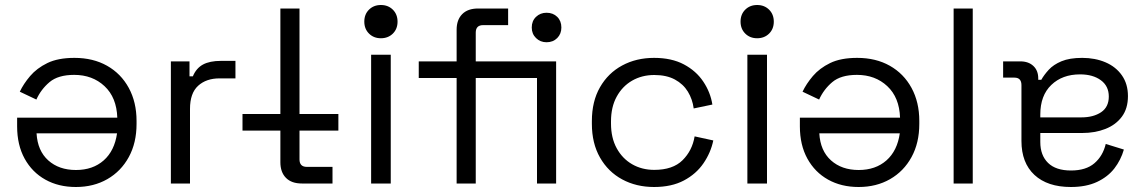

<svg xmlns="http://www.w3.org/2000/svg" viewBox="-20 -734 4579 768"><path d="M526.2 -250.2V-238.2Q526.2 -162.5 495.2 -105.8Q464.2 -49 409.4 -17.5Q354.5 14 283.5 14Q214.2 14 161.4 -15.5Q108.5 -45 78.5 -99.5Q48.5 -154 48.5 -228.5V-263.2H449.2Q446.5 -344.2 398.1 -389.4Q349.8 -434.5 276.8 -434.5Q212.5 -434.5 178.1 -405.5Q143.8 -376.5 125.5 -335.8L59.2 -367.2Q74 -398.5 100.5 -429.8Q127 -461 169.5 -481.8Q212 -502.5 277.8 -502.5Q352.5 -502.5 408.2 -471Q464 -439.5 495.1 -382.4Q526.2 -325.2 526.2 -250.2ZM126.2 -200.8Q130.2 -130.8 173.1 -92.4Q216 -54 283.8 -54Q351.2 -54 394.8 -92.4Q438.2 -130.8 448.2 -200.8Z M663.5 0V-488.5H738V-428.8H751.5Q764.8 -461 791.8 -475.8Q818.8 -490.5 864 -490.5H921.8V-420.5H858.2Q805 -420.5 772.5 -390.9Q740 -361.2 740 -298.5V0Z M1178 -278H1333.5V-211.5H1178V-96.5Q1178 -66.5 1207.5 -66.5H1310V0H1187.5Q1146 0 1123.8 -22.6Q1101.5 -45.2 1101.5 -85V-211.5H950V-278H1101.5V-700H1178Z M1543 -515V0H1464.5V-515ZM1570.2 -647.4Q1570.2 -618.2 1551.4 -599.6Q1532.5 -581 1503.6 -581Q1474.8 -581 1456 -599.7Q1437.2 -618.4 1437.2 -647.6Q1437.2 -676.8 1456 -695.4Q1474.8 -714 1503.6 -714Q1532.5 -714 1551.4 -695.3Q1570.2 -676.6 1570.2 -647.4Z M1806.5 0V-422H1655V-488.5H1806.5V-615Q1806.5 -654.8 1828.8 -677.4Q1851 -700 1892.5 -700H2012.5V-633.5H1912.5Q1883 -633.5 1883 -603.5V-488.5H2128V-422H1883V0ZM2128 0V-488.5H2204.5V0ZM2107 -624Q2107 -650.2 2124.1 -666.6Q2141.2 -683 2166.2 -683Q2192.2 -683 2208.9 -666.6Q2225.5 -650.2 2225.5 -624Q2225.5 -598.5 2208.9 -581.8Q2192.2 -565 2166.2 -565Q2141.2 -565 2124.1 -581.8Q2107 -598.5 2107 -624Z M2347.5 -238.8V-249.8Q2347.5 -328.5 2380 -385.1Q2412.5 -441.8 2468.8 -472.1Q2525 -502.5 2596.2 -502.5Q2666.5 -502.5 2715.6 -476.4Q2764.8 -450.2 2793.2 -407.5Q2821.8 -364.8 2829.5 -315.8L2754.8 -300.2Q2750 -337 2731.5 -367.4Q2713 -397.8 2679.6 -415.9Q2646.2 -434 2597 -434Q2547.8 -434 2508.6 -411.5Q2469.5 -389 2446.8 -347.5Q2424 -306 2424 -248.5V-240Q2424 -182.5 2446.8 -141Q2469.5 -99.5 2508.6 -77Q2547.8 -54.5 2597 -54.5Q2671.2 -54.5 2710.1 -93Q2749 -131.5 2758.5 -188.5L2833.2 -172.2Q2823.2 -123.8 2794 -81Q2764.8 -38.2 2715.6 -12.1Q2666.5 14 2596.2 14Q2525 14 2468.8 -16.4Q2412.5 -46.8 2380 -103.8Q2347.5 -160.8 2347.5 -238.8Z M3048 -515V0H2969.5V-515ZM3075.2 -647.4Q3075.2 -618.2 3056.4 -599.6Q3037.5 -581 3008.6 -581Q2979.8 -581 2961 -599.7Q2942.2 -618.4 2942.2 -647.6Q2942.2 -676.8 2961 -695.4Q2979.8 -714 3008.6 -714Q3037.5 -714 3056.4 -695.3Q3075.2 -676.6 3075.2 -647.4Z M3657.2 -250.2V-238.2Q3657.2 -162.5 3626.2 -105.8Q3595.2 -49 3540.4 -17.5Q3485.5 14 3414.5 14Q3345.2 14 3292.4 -15.5Q3239.5 -45 3209.5 -99.5Q3179.5 -154 3179.5 -228.5V-263.2H3580.2Q3577.5 -344.2 3529.1 -389.4Q3480.8 -434.5 3407.8 -434.5Q3343.5 -434.5 3309.1 -405.5Q3274.8 -376.5 3256.5 -335.8L3190.2 -367.2Q3205 -398.5 3231.5 -429.8Q3258 -461 3300.5 -481.8Q3343 -502.5 3408.8 -502.5Q3483.5 -502.5 3539.2 -471Q3595 -439.5 3626.1 -382.4Q3657.2 -325.2 3657.2 -250.2ZM3257.2 -200.8Q3261.2 -130.8 3304.1 -92.4Q3347 -54 3414.8 -54Q3482.2 -54 3525.8 -92.4Q3569.2 -130.8 3579.2 -200.8Z M3794.5 0V-700H3871V0Z M4491.8 -349.5Q4491.8 -300 4467.6 -267.4Q4443.5 -234.8 4401.9 -218.4Q4360.2 -202 4308.8 -202H4141.2V-165.8Q4141.2 -112.8 4172.2 -82.4Q4203.2 -52 4264 -52Q4323.8 -52 4357.6 -81Q4391.5 -110 4403 -158.2L4475.5 -135.8Q4463.5 -94 4437.4 -60.2Q4411.2 -26.5 4367.9 -6.2Q4324.5 14 4263.5 14Q4170 14 4117.9 -34.2Q4065.8 -82.5 4065.8 -170.2V-393.5Q4065.8 -423.5 4037.8 -423.5H3992.5V-488.5H4061.5Q4094 -488.5 4113.5 -470.1Q4133 -451.8 4133 -420.2V-414.8H4145.2Q4156 -434.2 4174.9 -454.9Q4193.8 -475.5 4226 -489Q4258.2 -502.5 4308.8 -502.5Q4360.2 -502.5 4401.9 -484.8Q4443.5 -467 4467.6 -432.6Q4491.8 -398.2 4491.8 -349.5ZM4141.2 -276V-264.5H4305.8Q4353.5 -264.5 4384.4 -285.1Q4415.2 -305.8 4415.2 -347.8Q4415.2 -389.8 4383.4 -413.1Q4351.5 -436.5 4300.2 -436.5Q4229.2 -436.5 4185.2 -394.2Q4141.2 -352 4141.2 -276Z"/></svg>

Font: Space 7353
Style: Regular
Weight: 400
Designer: Christine Claussen + Ruben Lyon  (Space 7353)
Version: Version 1.000;FEAKit 1.0